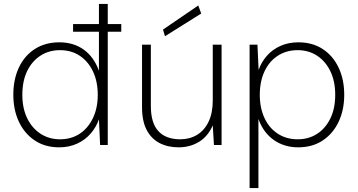

<svg xmlns="http://www.w3.org/2000/svg" viewBox="-20 -740 1825 980"><path d="M353 -578V-617H599V-578ZM282 12Q210 12 157.5 -23Q105 -58 76.5 -118.5Q48 -179 48 -257Q48 -335 76.5 -395.5Q105 -456 158 -490Q211 -524 283 -524Q355 -524 407 -487Q459 -450 485 -379V-720H530V0H491L485 -131Q471 -91 443 -58.5Q415 -26 374 -7Q333 12 282 12ZM286 -29Q344 -29 387 -57.5Q430 -86 454.5 -137.5Q479 -189 479 -256Q479 -324 454.5 -375.5Q430 -427 387 -455.5Q344 -484 286 -484Q231 -484 187.5 -456.5Q144 -429 119 -378Q94 -327 94 -256Q94 -187 119 -136Q144 -85 187.5 -57Q231 -29 286 -29Z M892 12Q837 12 795 -9.5Q753 -31 729 -76Q705 -121 705 -193V-512H750V-199Q750 -112 788.5 -70.5Q827 -29 900 -29Q948 -29 985.5 -51.5Q1023 -74 1044.5 -118.5Q1066 -163 1066 -228V-512H1111V0H1072L1066 -100Q1041 -43 995 -15.5Q949 12 892 12ZM822 -555 812 -589 992 -712 1007 -671Z M1254 220V-512H1294L1300 -383Q1314 -423 1342 -455Q1370 -487 1411 -505.5Q1452 -524 1503 -524Q1575 -524 1627.5 -489.5Q1680 -455 1708.5 -394.5Q1737 -334 1737 -256Q1737 -178 1708 -117.5Q1679 -57 1626.5 -22.5Q1574 12 1502 12Q1431 12 1377.5 -25.5Q1324 -63 1299 -133V220ZM1499 -29Q1555 -29 1598 -56.5Q1641 -84 1666 -135Q1691 -186 1691 -256Q1691 -326 1666 -377Q1641 -428 1598 -456Q1555 -484 1499 -484Q1442 -484 1398 -455.5Q1354 -427 1330 -375.5Q1306 -324 1306 -256Q1306 -189 1330 -137.5Q1354 -86 1398 -57.5Q1442 -29 1499 -29Z"/></svg>

Font: DM Sans 12pt ExtraLight
Style: Regular
Weight: 250
Version: Version 4.004;gftools[0.9.30]